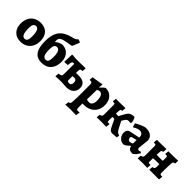

<svg xmlns="http://www.w3.org/2000/svg" viewBox="170 -1941 3375 3375"><g transform="rotate(45 1857.5 -253.0)"><path d="M19 -220Q19 -298 49.5 -356.5Q80 -415 135.5 -446.5Q191 -478 265 -478Q368 -478 426 -417Q484 -356 484 -246Q484 -168 454 -109.5Q424 -51 368 -19.5Q312 12 238 12Q138 12 78.5 -51Q19 -114 19 -220ZM324 -196Q324 -291 304.5 -334.5Q285 -378 245 -378Q209 -378 192.5 -350Q176 -322 176 -261Q176 -164 195.5 -120.5Q215 -77 255 -77Q291 -77 307.5 -105Q324 -133 324 -196Z M1005 -250Q1005 -127 941 -57.5Q877 12 763 12Q650 12 595.5 -65Q541 -142 541 -302Q541 -467 607 -557Q673 -647 817 -682Q870 -695 893.5 -706.5Q917 -718 938 -742L989 -720L992 -713L942 -588L927 -574Q822 -559 770 -546Q718 -533 695 -511.5Q672 -490 672 -451Q672 -437 675 -417L680 -415Q730 -462 800 -474Q861 -474 907.5 -446.5Q954 -419 979.5 -368Q1005 -317 1005 -250ZM846 -205Q846 -295 826 -336.5Q806 -378 765 -378Q730 -378 713.5 -348.5Q697 -319 697 -252Q697 -161 717 -119Q737 -77 778 -77Q814 -77 830 -106.5Q846 -136 846 -205Z M1313 4Q1269 0 1250 0Q1188 0 1107 6L1113 -66Q1157 -70 1171.5 -81.5Q1186 -93 1186 -124L1187 -370Q1187 -379 1184.5 -382Q1182 -385 1175 -385Q1156 -385 1145.5 -377Q1135 -369 1130 -348.5Q1125 -328 1121 -287L1038 -282Q1039 -292 1039 -310Q1045 -421 1045 -464L1054 -474L1138 -466H1247L1385 -470L1381 -398Q1347 -396 1336 -387.5Q1325 -379 1323 -356L1321 -292H1394Q1476 -292 1519 -257Q1562 -222 1562 -154Q1562 -80 1512.5 -36Q1463 8 1379 8Q1357 8 1313 4ZM1417 -144Q1417 -176 1404.5 -192.5Q1392 -209 1365 -211L1318 -208L1317 -111Q1317 -94 1328.5 -85.5Q1340 -77 1365 -77Q1417 -77 1417 -144Z M1593 163Q1619 161 1627 150Q1635 139 1637 105Q1637 95 1639 71Q1643 -1 1643 -42V-316Q1643 -351 1633 -363Q1623 -375 1594 -375H1580L1576 -381L1582 -444Q1646 -453 1707.5 -464Q1769 -475 1787 -478L1797 -467Q1796 -461 1792 -440Q1788 -419 1786 -400L1790 -397Q1865 -474 1882 -474Q1942 -474 1987.5 -446Q2033 -418 2058 -367.5Q2083 -317 2083 -251Q2083 -170 2049 -111.5Q2015 -53 1953.5 -22Q1892 9 1810 9Q1801 9 1793 8Q1785 7 1782 7V94Q1782 132 1787 145Q1792 158 1813 158Q1831 158 1842 157Q1853 156 1856 156L1859 160L1847 233L1817 232Q1755 230 1712 230Q1678 230 1636.5 232.5Q1595 235 1583 236ZM1929 -211Q1929 -283 1907.5 -321.5Q1886 -360 1847 -360Q1822 -360 1792 -340Q1787 -212 1787 -99Q1819 -87 1849 -87Q1887 -87 1908 -119Q1929 -151 1929 -211Z M2637 -45 2630 3 2524 11Q2496 11 2476.5 -3.5Q2457 -18 2439 -55L2370 -197H2321Q2320 -172 2320 -121Q2320 -91 2325 -81.5Q2330 -72 2347 -72Q2356 -72 2361.5 -73Q2367 -74 2369 -74L2374 -67L2367 3Q2354 3 2320 1.5Q2286 0 2256 0Q2216 0 2179.5 1.5Q2143 3 2130 4L2136 -66Q2168 -72 2178 -84Q2188 -96 2188 -126V-357Q2188 -380 2182.5 -387Q2177 -394 2160 -394L2140 -393L2133 -402L2139 -466H2237Q2276 -466 2317 -467.5Q2358 -469 2374 -470L2369 -396Q2343 -392 2336 -385Q2329 -378 2327 -356Q2325 -333 2323 -284L2385 -280L2437 -376Q2458 -415 2478.5 -435Q2499 -455 2526 -463Q2553 -471 2596 -473Q2614 -444 2622 -418.5Q2630 -393 2632 -360L2619 -346Q2587 -350 2578 -350Q2552 -350 2536 -338.5Q2520 -327 2502 -297L2479 -259L2552 -118Q2568 -88 2588 -72Q2608 -56 2629 -56Z M2918 -63 2908 -67Q2877 -36 2846.5 -14Q2816 8 2797 8Q2758 8 2725.5 -12.5Q2693 -33 2674.5 -69Q2656 -105 2656 -148Q2656 -180 2673 -203.5Q2690 -227 2717 -233L2911 -274V-288Q2911 -327 2889 -348.5Q2867 -370 2827 -370Q2801 -370 2769 -356.5Q2737 -343 2711 -325L2701 -330L2680 -399Q2735 -429 2792 -453.5Q2849 -478 2874 -478Q2968 -478 3011.5 -439Q3055 -400 3055 -338Q3055 -324 3045 -246Q3044 -234 3039 -197Q3034 -160 3034 -145Q3034 -128 3043 -117.5Q3052 -107 3067 -107Q3086 -107 3109 -120L3125 -97Q3105 -60 3076 -27Q3047 6 3023 12Q2976 12 2949 -7Q2922 -26 2918 -63ZM2907 -121 2909 -211 2818 -188Q2806 -185 2801 -178.5Q2796 -172 2796 -160Q2796 -135 2809.5 -118.5Q2823 -102 2845 -102Q2858 -102 2875.5 -107.5Q2893 -113 2907 -121Z M3155 -68Q3187 -74 3197.5 -85.5Q3208 -97 3208 -127V-356Q3208 -378 3202.5 -385.5Q3197 -393 3181 -393L3159 -392L3153 -401L3159 -466H3255Q3256 -466 3358 -469L3393 -470L3388 -395Q3362 -391 3355 -384Q3348 -377 3346 -355L3341 -278L3419 -275Q3446 -275 3465.5 -276.5Q3485 -278 3493 -278L3494 -356Q3494 -378 3488 -385.5Q3482 -393 3466 -393L3444 -392L3438 -401L3444 -466H3558Q3598 -466 3646 -469L3684 -470L3680 -397Q3652 -393 3643.5 -385.5Q3635 -378 3633 -358Q3625 -241 3625 -119Q3625 -95 3632 -84.5Q3639 -74 3655 -74Q3667 -74 3679 -77L3684 -69L3677 1L3554 0L3435 1L3442 -72Q3470 -73 3481.5 -85.5Q3493 -98 3493 -130V-193L3434 -194Q3415 -194 3387.5 -192Q3360 -190 3339 -188L3338 -115Q3337 -91 3342.5 -82Q3348 -73 3364 -73Q3386 -73 3388 -75L3393 -69L3387 3Q3297 0 3274 0Q3246 0 3150 4Z"/></g></svg>

Font: Alegreya ExtraBold
Style: Regular
Weight: 800
Designer: Juan Pablo del Peral
Foundry: Huerta Tipografica
Version: Version 2.007; ttfautohint (v1.6)